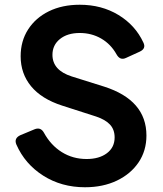

<svg xmlns="http://www.w3.org/2000/svg" viewBox="-20 -777 687 809"><path d="M338 12Q239 12 162 -37Q85 -86 49 -168Q38 -194 65 -207L125 -232Q151 -243 165 -218Q194 -165 240.5 -136Q287 -107 345 -107Q398 -107 430.5 -131.5Q463 -156 463 -198Q463 -231 443.5 -252Q424 -273 385 -286L242 -332Q155 -360 111 -413.5Q67 -467 67 -540Q67 -604 98.5 -653Q130 -702 186 -729.5Q242 -757 316 -757Q408 -757 479 -714Q550 -671 584 -598Q597 -572 568 -559L511 -533Q486 -521 471 -548Q447 -591 406.5 -614.5Q366 -638 316 -638Q264 -638 232.5 -612.5Q201 -587 201 -546Q201 -481 282 -455L419 -412Q597 -355 597 -206Q597 -142 564 -93Q531 -44 472.5 -16Q414 12 338 12Z"/></svg>

Font: Pitagon Sans Text
Style: Bold
Weight: 700
Designer: Travis Tran
Foundry: Pitagon
Version: Version 1.001; ttfautohint (v1.8.4.7-5d5b);gftools[0.9.26]